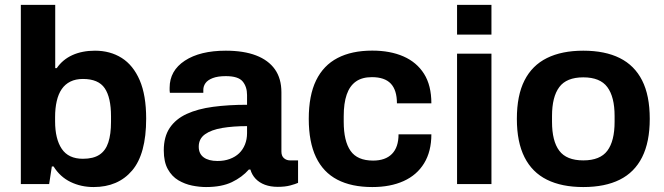

<svg xmlns="http://www.w3.org/2000/svg" viewBox="-20 -743 2681 775"><path d="M357.9 12Q306.9 12 264.6 -8.6Q222.3 -29.2 196.3 -71.1H189.3L178.4 0H64.1V-723.4H202.9V-468H209.1Q232.9 -502.7 272.3 -520.6Q311.8 -538.4 363.4 -538.4Q424.8 -538.4 471.3 -509.1Q517.7 -479.8 543.9 -419.2Q570 -358.6 570 -264.2Q570 -121.3 513.3 -54.7Q456.7 12 357.9 12ZM314.7 -102.1Q356.7 -102.1 381.5 -118.5Q406.4 -135 417.2 -168.1Q428.1 -201.3 428.1 -251.1V-273.6Q428.1 -349.5 402.7 -386.9Q377.3 -424.3 314.7 -424.3Q285.4 -424.3 264.1 -413.7Q242.8 -403.2 229.2 -383.4Q215.6 -363.6 209 -334.8Q202.4 -306.1 202.4 -270.6V-253.3Q202.4 -182.2 229.3 -142.2Q256.2 -102.1 314.7 -102.1Z M811.5 12Q785.3 12 755.7 6.1Q726 0.1 699.8 -15.4Q673.6 -31 657.4 -60.2Q641.1 -89.5 641.1 -136Q641.1 -191.1 665.2 -226.9Q689.3 -262.7 733.6 -283.1Q777.9 -303.5 839.9 -311.8Q901.9 -320.1 977.2 -320.1V-359.4Q977.2 -393 959.4 -414.3Q941.6 -435.7 891.6 -435.7Q858.9 -435.7 838.6 -427.8Q818.2 -419.9 809.5 -407.5Q800.7 -395.2 800.7 -380.3V-368.5H665.7Q664.7 -373.3 664.7 -377.8Q664.7 -382.4 664.7 -388.7Q664.7 -457.8 726.1 -498.1Q787.5 -538.4 891.4 -538.4Q963.7 -538.4 1013.5 -519.3Q1063.4 -500.2 1089.7 -463.1Q1115.9 -426 1115.9 -370.3V-131.5Q1115.9 -113.1 1126.3 -104.4Q1136.6 -95.6 1150.3 -95.6H1183.1V-4.9Q1172.7 -0.2 1151.9 5.5Q1131 11.2 1101 11.2Q1072 11.2 1049.4 2.8Q1026.9 -5.6 1011.9 -21.3Q996.9 -37.1 990.7 -58.7H984.5Q957.2 -27.6 915.9 -7.8Q874.6 12 811.5 12ZM858 -93.2Q885.7 -93.2 907.8 -101.5Q930 -109.7 945.2 -124.3Q960.4 -138.9 968.8 -159.8Q977.2 -180.7 977.2 -205.3V-233.9Q921.3 -233.9 877 -226.5Q832.7 -219 807.4 -200.9Q782.2 -182.8 782.2 -151Q782.2 -122.4 802.2 -107.8Q822.1 -93.2 858 -93.2Z M1482.7 12Q1398.9 12 1341.8 -17.7Q1284.7 -47.4 1255.5 -108.5Q1226.3 -169.7 1226.3 -263.2Q1226.3 -357.8 1255.9 -418.5Q1285.5 -479.2 1342.6 -508.9Q1399.7 -538.7 1482.7 -538.7Q1555 -538.7 1608.5 -515.3Q1662 -491.9 1691.6 -445.1Q1721.2 -398.3 1721.2 -326H1582.2Q1582.2 -379.2 1557.5 -405.4Q1532.8 -431.6 1481.1 -431.6Q1441.4 -431.6 1416.4 -413.8Q1391.4 -396 1379.4 -361.1Q1367.4 -326.2 1367.4 -274V-251.4Q1367.4 -173.6 1394.9 -134.2Q1422.3 -94.8 1485.9 -94.8Q1535.7 -94.8 1562.2 -121.8Q1588.7 -148.8 1588.7 -200.9H1721.2Q1721.2 -131.9 1692 -84.1Q1662.8 -36.3 1609.3 -12.2Q1555.8 12 1482.7 12Z M1824.9 -603.3V-723.4H1963.7V-603.3ZM1824.9 0V-526.4H1963.7V0Z M2334.4 12Q2247.5 12 2187.7 -17.7Q2127.8 -47.4 2097.1 -108.5Q2066.3 -169.7 2066.3 -263.2Q2066.3 -357.8 2097.1 -418.4Q2127.8 -479 2187.7 -508.7Q2247.5 -538.4 2334.4 -538.4Q2422 -538.4 2481.6 -508.7Q2541.2 -479 2571.9 -418.4Q2602.7 -357.8 2602.7 -263.2Q2602.7 -169.7 2571.9 -108.5Q2541.2 -47.4 2481.6 -17.7Q2422 12 2334.4 12ZM2334.4 -95.6Q2402.3 -95.6 2431.5 -134.6Q2460.8 -173.6 2460.8 -251.4V-274.8Q2460.8 -352 2431.5 -391.4Q2402.3 -430.8 2334.4 -430.8Q2266.7 -430.8 2237.5 -391.4Q2208.2 -352 2208.2 -274.8V-251.4Q2208.2 -173.6 2237.5 -134.6Q2266.7 -95.6 2334.4 -95.6Z"/></svg>

Font: Archivo Variable SemiBold
Style: Regular
Weight: 600
Designer: Hector Gatti
Foundry: Omnibus-Type
Version: Version 2.001